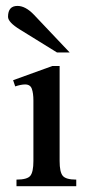

<svg xmlns="http://www.w3.org/2000/svg" viewBox="-20 -645 303 665"><path d="M244.1 0H37.1V-22.9Q74.2 -22.9 85 -36.1Q95.7 -49.3 95.7 -87.4V-296.9Q95.7 -321.8 90.3 -337.2Q85 -352.5 66.9 -352.5Q59.6 -352.5 50.3 -350.6Q41 -348.6 32.7 -345.7L25.4 -367.2L161.6 -416.5H186.5V-87.4Q186.5 -48.8 197.5 -35.9Q208.5 -22.9 244.1 -22.9ZM221.2 -463.4H177.2L49.3 -542.5Q7.8 -567.9 7.8 -586.9Q7.8 -624.5 40.5 -624.5Q68.4 -624.5 97.7 -593.8Z"/></svg>

Font: Scheherazade New Medium
Style: Regular
Weight: 500
Designer: SIL International
Foundry: SIL International
Version: Version 4.000